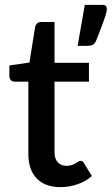

<svg xmlns="http://www.w3.org/2000/svg" viewBox="-20 -761 459 789"><path d="M228.5 8Q165 8 130.8 -27.8Q96.5 -63.5 96.5 -128.5V-425.5H40.5Q31.5 -425.5 25 -431.2Q18.5 -437 18.5 -448.5V-492L101 -504L124.5 -651.5Q127 -660 133 -665.2Q139 -670.5 149 -670.5H204V-503H345.5V-425.5H204V-136Q204 -108.5 217.5 -94Q231 -79.5 253.5 -79.5Q266 -79.5 275 -82.8Q284 -86 290.5 -89.8Q297 -93.5 301.8 -96.8Q306.5 -100 311 -100Q320 -100 325.5 -90L357.5 -37.5Q332.5 -15.5 298.5 -3.8Q264.5 8 228.5 8ZM400.5 -741Q413 -741 416 -735.2Q419 -729.5 419 -723.5Q419 -719 417.2 -710.8Q415.5 -702.5 410.5 -688Q405.5 -673.5 397 -650.2Q388.5 -627 374.5 -592.5Q368.5 -580 359.8 -576.2Q351 -572.5 336.5 -572.5H299L328.5 -741Z"/></svg>

Font: Lato SemiBold
Style: Regular
Weight: 600
Designer: Lukasz Dziedzic with Adam Twardoch and Botio Nikoltchev
Foundry: tyPoland Lukasz Dziedzic
Version: Version 2.015; 2015-08-06; http://www.latofonts.com/